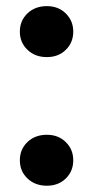

<svg xmlns="http://www.w3.org/2000/svg" viewBox="-20 -591 303 618"><path d="M43.9 -75.2Q43.9 -110.4 68.4 -133.8Q92.8 -157.2 130.9 -157.2Q168 -157.2 191.9 -133.5Q215.8 -109.9 215.8 -75.2Q215.8 -40 191.9 -16.6Q168 6.8 130.9 6.8Q92.8 6.8 68.4 -16.6Q43.9 -40 43.9 -75.2ZM43.9 -489.3Q43.9 -524.4 68.4 -547.9Q92.8 -571.3 130.9 -571.3Q168 -571.3 191.9 -547.6Q215.8 -523.9 215.8 -489.3Q215.8 -454.1 191.9 -430.7Q168 -407.2 130.9 -407.2Q92.8 -407.2 68.4 -430.7Q43.9 -454.1 43.9 -489.3Z"/></svg>

Font: Poppins SemiBold
Style: Regular
Weight: 600
Designer: Ninad Kale (Devanagari), Jonny Pinhorn (Latin)
Foundry: Indian Type Foundry
Version: 4.004